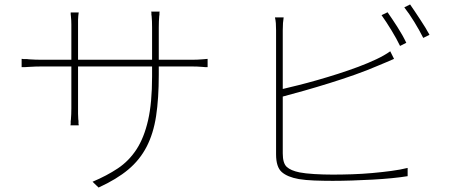

<svg xmlns="http://www.w3.org/2000/svg" viewBox="-20 -812 2040 861"><path d="M838 -544H692V-689Q692 -703 692.5 -716Q693 -729 694 -739Q694 -743 695 -744V-755Q696 -757 696 -760H658Q658 -757 659 -755V-744Q660 -743 660 -739Q661 -729 661.5 -716Q662 -703 662 -689V-544H330V-723Q330 -732 331 -740Q332 -745 332 -748.5Q332 -752 333 -756H297Q297 -752 297 -748Q297 -744 298 -739Q299 -731 299.5 -721Q300 -711 300 -701V-544H169Q155 -544 139.5 -544.5Q124 -545 110 -546Q105 -546 102 -547H85Q83 -548 77 -548V-511H93Q101 -511 109 -512Q123 -513 139 -513.5Q155 -514 169 -514H300V-326Q300 -314 299.5 -300.5Q299 -287 298 -276Q298 -272 297 -269V-257Q296 -254 296 -250H333Q333 -255 332 -257V-270Q331 -273 331 -277Q330 -288 330 -302V-514H662V-469Q662 -351 644 -272.5Q626 -194 592 -142Q558 -90 508.5 -57Q459 -24 395 3L422 29Q503 -8 555 -51.5Q607 -95 637.5 -154Q668 -213 680 -291.5Q692 -370 692 -477V-514H838Q852 -514 864.5 -513.5Q877 -513 888 -512Q894 -511 900 -511H911V-548Q906 -547 900 -547Q894 -547 888 -546Q877 -545 864.5 -544.5Q852 -544 838 -544Z M1819 -792 1793 -779Q1815 -751 1838 -713.5Q1861 -676 1878 -642L1906 -656Q1898 -671 1887 -689Q1876 -707 1864 -725Q1852 -743 1840.5 -760.5Q1829 -778 1819 -792ZM1774 -606 1802 -620Q1786 -654 1761.5 -692Q1737 -730 1718 -757L1691 -744Q1701 -730 1712.5 -712.5Q1724 -695 1735.5 -676Q1747 -657 1757 -639Q1767 -621 1774 -606ZM1248 -124V-379Q1290 -390 1344.5 -405.5Q1399 -421 1457 -439Q1515 -457 1571.5 -477Q1628 -497 1674 -517Q1694 -525 1713.5 -533.5Q1733 -542 1747 -548L1730 -582Q1705 -564 1668 -546.5Q1631 -529 1587 -512.5Q1543 -496 1496 -481Q1449 -466 1403.5 -453Q1358 -440 1318 -430Q1278 -420 1248 -413V-676Q1248 -696 1249 -708.5Q1250 -721 1252 -734H1213Q1216 -721 1217 -708Q1218 -695 1218 -676V-120Q1218 -63 1243.5 -40.5Q1269 -18 1320 -9Q1350 -4 1390 -2.5Q1430 -1 1472 -1Q1512 -1 1558.5 -2.5Q1605 -4 1650.5 -6.5Q1696 -9 1737 -13Q1778 -17 1808 -22V-59Q1776 -51 1735 -45.5Q1694 -40 1649 -36Q1604 -32 1558.5 -30.5Q1513 -29 1472 -29Q1430 -29 1389 -31.5Q1348 -34 1323 -39Q1284 -47 1266 -63.5Q1248 -80 1248 -124Z"/></svg>

Font: Spoqa Han Sans Neo Thin
Style: Regular
Weight: 100
Designer: [Spoqa Han Sans Neo] Dong-huui Kim  Younghwa Kang  Yujin Lee  [Noto Sans] Ryoko NISHIZUKA  (kana & ideographs); Paul D. 
Foundry: Spoqa (http://www.spoqa-han-sans.com)
Version: Version 1.100;hotconv 1.0.109;makeotfexe 2.5.65596